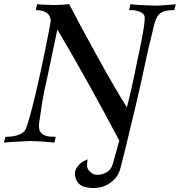

<svg xmlns="http://www.w3.org/2000/svg" viewBox="-24 -716 903 964"><path d="M859 -695 851 -665Q802 -666 780 -649Q773 -643 768 -636Q763 -629 758.5 -617.5Q754 -606 752 -599Q750 -592 745.5 -573Q741 -554 739 -546Q719 -467 703 -389Q687 -311 656.5 -182Q626 -53 604 37L581 127Q571 168 540.5 193.5Q510 219 476.5 225Q443 231 411 225Q361 216 353 166Q349 141 365 120.5Q381 100 398 92L416 84Q412 103 413 117.5Q414 132 427 145Q450 170 490.5 158Q531 146 542 108Q575 -9 575 -10Q407 -327 264 -568Q260 -548 237.5 -442Q215 -336 209 -306Q190 -228 180 -148Q179 -143 177.5 -132.5Q176 -122 175.5 -118Q175 -114 173.5 -105.5Q172 -97 172 -94Q172 -91 171.5 -84.5Q171 -78 172 -75Q173 -72 173.5 -67Q174 -62 176 -58.5Q178 -55 180 -52Q187 -42 200.5 -36.5Q214 -31 223.5 -30.5Q233 -30 256 -29L249 0Q240 -1 226 -2.5Q212 -4 179 -6Q146 -8 127 -8Q18 -3 -4 0L3 -29Q72 -29 100 -59Q110 -70 135 -166Q160 -262 168 -304Q175 -330 202 -461.5Q229 -593 231 -613Q227 -645 204 -655Q188 -665 156 -665L162 -695Q168 -694 176.5 -693.5Q185 -693 193.5 -692.5Q202 -692 210 -692Q218 -692 226 -691.5Q234 -691 239.5 -691Q245 -691 250 -691Q255 -691 255 -691Q296 -691 323 -696Q373 -598 466 -430Q559 -262 613 -177Q640 -282 661 -390Q711 -617 701 -637Q695 -651 675.5 -658Q656 -665 640 -665H624Q629 -687 631 -695Q669 -690 748 -688Q757 -688 767.5 -688Q778 -688 788.5 -689Q799 -690 809.5 -690.5Q820 -691 829 -692Q838 -693 845 -693.5Q852 -694 856 -694Z"/></svg>

Font: GFS Artemisia
Style: Italic
Weight: 400
Italic angle: -12°
Designer: Takis Katsoulidis and George D. Matthiopoulos
Foundry: George Matthiopoulos and Takis Katsoulidis
Version: Version 1.0